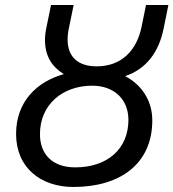

<svg xmlns="http://www.w3.org/2000/svg" viewBox="-20 -734 690 764"><path d="M44 -201C44 -66 143 10 272 10C457 10 586 -81 586 -255C586 -339 538 -400 478 -431C563 -460 612 -527 631 -620L650 -714H561L543 -626C524 -535 465 -470 365 -470C292 -470 249 -506 249 -577C249 -592 251 -609 255 -626L273 -714H183L165 -626C161 -608 159 -591 159 -575C159 -508 189 -467 234 -439C126 -409 44 -329 44 -201ZM139 -200C139 -318 229 -393 347 -393C435 -393 491 -338 491 -257C491 -142 408 -68 279 -68C186 -68 139 -123 139 -200Z"/></svg>

Font: BC Sans
Style: Italic
Weight: 400
Italic angle: -12°
Designer: Monotype Design Team
Designer: Province of B.C.
Foundry: Monotype Imaging Inc.
Version: Version 2.000;GOOG;noto-source:20170915:90ef993387c0